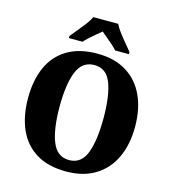

<svg xmlns="http://www.w3.org/2000/svg" viewBox="-133 -1039 1036 1157"><g transform="rotate(15 385.0 -460.5)"><path d="M386 10Q273 10 198.5 -36Q124 -82 87.5 -165Q51 -248 51 -359Q51 -470 87.5 -552Q124 -634 199 -679.5Q274 -725 387 -725Q494 -725 568 -679.5Q642 -634 680.5 -551.5Q719 -469 719 -358Q719 -247 680.5 -164.5Q642 -82 567.5 -36Q493 10 386 10ZM386 -61Q461 -61 491.5 -139.5Q522 -218 522 -358Q522 -498 492 -576Q462 -654 387 -654Q311 -654 279.5 -576Q248 -498 248 -358Q248 -218 279.5 -139.5Q311 -61 386 -61ZM195 -784Q210 -803 232 -829Q254 -855 274.5 -882Q295 -909 305 -931H460Q470 -909 490.5 -882Q511 -855 533 -829Q555 -803 570 -784V-771H484Q476 -781 457 -798Q438 -815 417 -832.5Q396 -850 382 -862Q367 -850 347 -833Q327 -816 308.5 -799.5Q290 -783 281 -771H195Z"/></g></svg>

Font: Noto Serif Lao SemiCondensed Black
Style: Regular
Weight: 900
Width: 4
Designer: Monotype Design Team
Foundry: Monotype Imaging Inc.
Version: Version 2.003; ttfautohint (v1.8.4.7-5d5b)